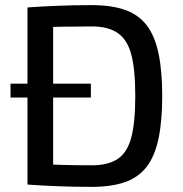

<svg xmlns="http://www.w3.org/2000/svg" viewBox="-20 -719 712 748"><path d="M334 -393V-339H21V-393ZM338 -699Q413 -699 465.5 -681Q518 -663 550 -622.5Q582 -582 597 -513.5Q612 -445 612 -345Q612 -245 597 -176.5Q582 -108 550 -67.5Q518 -27 465.5 -9Q413 9 338 9Q266 9 204 6.5Q142 4 87 0L130 -80Q171 -78 223 -76.5Q275 -75 338 -75Q401 -75 438.5 -100Q476 -125 491.5 -183.5Q507 -242 507 -345Q507 -448 491.5 -506.5Q476 -565 438.5 -590.5Q401 -616 338 -616Q276 -616 227 -615Q178 -614 131 -613L87 -690Q142 -694 203.5 -696.5Q265 -699 338 -699ZM187 -690V0H87V-690Z"/></svg>

Font: Exo 2 Medium
Style: Regular
Weight: 500
Designer: Natanael Gama
Foundry: Natanael Gama
Version: Version 2.010